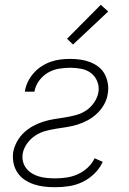

<svg xmlns="http://www.w3.org/2000/svg" viewBox="-20 -774 540 802"><path d="M211 8Q188 8 165.5 5.5Q143 3 122 -4Q101 -11 83 -23Q65 -35 53 -53Q41 -71 36.5 -93Q32 -115 35 -138Q39 -160 50.5 -181.5Q62 -203 79.5 -219.5Q97 -236 118 -247.5Q139 -259 161.5 -266Q184 -273 206.5 -276.5Q229 -280 251 -283.5Q273 -287 296 -293Q319 -299 339 -312Q359 -325 373 -345.5Q387 -366 391 -388Q395 -412 386.5 -433.5Q378 -455 360.5 -468.5Q343 -482 320 -486.5Q297 -491 273 -491Q250 -491 226 -487Q202 -483 180.5 -470.5Q159 -458 143.5 -437Q128 -416 124 -392Q124 -392 124 -392Q124 -392 124 -391H84Q84 -392 84 -392Q84 -392 84 -393Q87 -413 96.5 -432.5Q106 -452 120.5 -468.5Q135 -485 153.5 -497Q172 -509 192 -516Q212 -523 232.5 -525.5Q253 -528 273 -528Q295 -528 316 -525Q337 -522 356.5 -514.5Q376 -507 392 -494.5Q408 -482 417.5 -464Q427 -446 430.5 -425Q434 -404 430 -382Q427 -360 415.5 -339Q404 -318 386.5 -301Q369 -284 348 -272.5Q327 -261 305 -254Q283 -247 260.5 -243.5Q238 -240 215.5 -236.5Q193 -233 170.5 -227Q148 -221 128 -208Q108 -195 93.5 -175Q79 -155 75 -133Q72 -116 76 -99.5Q80 -83 90 -70.5Q100 -58 114 -49.5Q128 -41 144 -36.5Q160 -32 177 -30.5Q194 -29 211 -29Q235 -29 258.5 -32.5Q282 -36 304.5 -46Q327 -56 346 -73.5Q365 -91 375 -113L409 -98Q397 -71 374.5 -49Q352 -27 325 -14Q298 -1 269 3.5Q240 8 211 8ZM285 -588 260 -612 401 -754 432 -726Z"/></svg>

Font: Iosevka SS04 Extralight
Style: Italic
Weight: 200
Italic angle: -9°
Monospace: yes
Designer: Belleve Invis
Foundry: Belleve Invis
Version: Version 19.0.0; ttfautohint (v1.8.4)